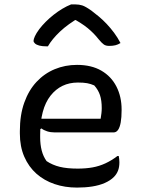

<svg xmlns="http://www.w3.org/2000/svg" viewBox="-20 -838 640 870"><path d="M329 -544Q394 -544 439 -518Q484 -492 507.5 -446Q531 -400 531 -342V-338Q531 -306 527 -283.5Q523 -261 515 -249.5Q507 -238 495 -238H228Q209 -238 193.5 -243Q178 -248 168 -256L150 -246V-300H436Q438 -312 439.5 -324Q441 -336 441 -348Q441 -383 433 -407Q425 -431 407 -451Q391 -458 375 -461Q359 -464 333 -464Q256 -464 209 -404.5Q162 -345 162 -227V-216Q162 -183 169 -156Q176 -129 191 -108Q218 -90 251 -82Q284 -74 332 -74Q369 -74 399.5 -79.5Q430 -85 458 -98Q486 -111 512 -131H518Q519 -125 520 -118.5Q521 -112 521 -103Q521 -80 514.5 -64Q508 -48 496 -36Q480 -20 455 -9Q430 2 398 7Q366 12 329 12Q274 12 227 -4Q180 -20 145 -51Q110 -82 90 -128Q70 -174 70 -233V-244Q70 -317 90 -373Q110 -429 145.5 -467Q181 -505 228 -524.5Q275 -544 329 -544ZM302 -818Q306 -818 310.5 -818Q315 -818 322 -818Q338 -818 352.5 -813.5Q367 -809 394 -790Q410 -778 428 -763Q446 -748 463.5 -729.5Q481 -711 497 -689.5Q513 -668 526 -643Q515 -636 503 -633Q491 -630 475 -630Q460 -630 451 -636Q442 -642 427 -660Q406 -687 377.5 -710.5Q349 -734 298 -761L355 -747H290L345 -762Q288 -729 252 -695Q216 -661 197 -628H191Q171 -628 158 -631.5Q145 -635 138.5 -641Q132 -647 132 -653Q132 -660 138 -673.5Q144 -687 158 -706Q171 -723 187.5 -739.5Q204 -756 223 -771Q242 -786 262 -798Q282 -810 302 -818Z"/></svg>

Font: Recursive Casual
Style: Regular
Weight: 400
Version: Version 1.047